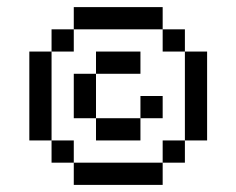

<svg xmlns="http://www.w3.org/2000/svg" viewBox="-20 -520 665 540"><path d="M187.5 -500V-437.5H437.5V-500ZM437.5 -437.5V-375H500V-437.5ZM500 -375V-125H562.5V-375ZM500 -125H437.5V-62.5H500ZM437.5 -62.5H187.5V0H437.5ZM187.5 -62.5V-125H125V-62.5ZM125 -125V-375H62.5V-125ZM125 -375H187.5V-437.5H125ZM250 -375V-312.5H375V-375ZM250 -312.5H187.5V-187.5H250ZM250 -187.5V-125H375V-187.5ZM375 -187.5H437.5V-250H375Z"/></svg>

Font: Medodica
Style: Regular
Weight: 400
Version: Version 001.000